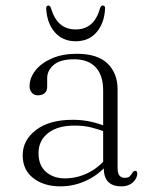

<svg xmlns="http://www.w3.org/2000/svg" viewBox="-20 -667 553 698"><path d="M357 -58.5V-67.5L355 -71.5V-338Q355 -393.5 327.8 -422.5Q300.5 -451.5 249.5 -451.5Q199 -451.5 175.2 -431Q151.5 -410.5 151.5 -383V-351.5Q151.5 -336 142.2 -328.2Q133 -320.5 118 -320.5Q104 -320.5 95.8 -329.8Q87.5 -339 87.5 -353.5Q87.5 -383.5 108.5 -410.5Q129.5 -437.5 168.2 -454.5Q207 -471.5 259.5 -471.5Q334.5 -471.5 371 -436Q407.5 -400.5 407.5 -342V-56Q407.5 -36.5 414.5 -28.5Q421.5 -20.5 433 -20.5Q447 -20.5 452.5 -26.8Q458 -33 461.5 -39Q463.5 -42 465.8 -44Q468 -46 471.5 -46Q475 -46 477 -43.5Q479 -41 479 -36Q479 -25.5 472.2 -14.8Q465.5 -4 452.8 3.2Q440 10.5 421 10.5Q389.5 10.5 373.2 -6Q357 -22.5 357 -58.5ZM62.5 -102.5Q62.5 -157.5 111 -194.5Q159.5 -231.5 244.5 -231.5Q281 -231.5 312.8 -224Q344.5 -216.5 370 -205.5L366.5 -186Q340.5 -196.5 312.5 -203.5Q284.5 -210.5 251.5 -210.5Q189.5 -210.5 154.8 -183.2Q120 -156 120 -110Q120 -66 147.2 -42.2Q174.5 -18.5 216 -18.5Q259 -18.5 298.8 -37.8Q338.5 -57 369 -94.5L378.5 -79Q346 -36.5 299 -13Q252 10.5 199.5 10.5Q140 10.5 101.2 -19.2Q62.5 -49 62.5 -102.5ZM255 -560Q288 -560 310.2 -578.5Q332.5 -597 344 -638Q348 -647 354 -647Q357.5 -647 360 -644.2Q362.5 -641.5 362 -635Q359 -582 330.8 -549.5Q302.5 -517 255 -517Q208 -517 179.5 -549.5Q151 -582 148 -635Q147.5 -641.5 150 -644.2Q152.5 -647 156 -647Q162 -647 165 -638Q177.5 -597 199.8 -578.5Q222 -560 255 -560Z"/></svg>

Font: Fraunces ExtraLight
Style: Regular
Weight: 250
Version: Version 1.000;[b76b70a41]